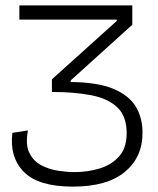

<svg xmlns="http://www.w3.org/2000/svg" viewBox="-20 -680 586 714"><path d="M251 14Q123 14 69 -40.5Q15 -95 26 -186L84 -195Q74 -143 89 -112Q104 -81 133.5 -65.5Q163 -50 196.5 -45Q230 -40 256 -40Q306 -40 350.5 -53.5Q395 -67 423 -98.5Q451 -130 451 -185Q451 -248 416 -281Q381 -314 318.5 -326Q256 -338 173 -338V-385L414 -602V-607H52V-660H472V-588L243 -381V-375Q344 -374 402 -349.5Q460 -325 485 -283.5Q510 -242 510 -186Q510 -95 444 -40.5Q378 14 251 14Z"/></svg>

Font: Bricolage Grotesque 48pt ExtraLight
Style: Regular
Weight: 200
Designer: Mathieu Triay
Foundry: Atelier Triay
Version: Version 1.000; ttfautohint (v1.8.4.7-5d5b);gftools[0.9.32]